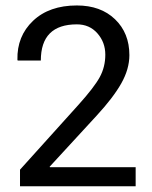

<svg xmlns="http://www.w3.org/2000/svg" viewBox="-20 -668 547 689"><path d="M466.8 -67.9V0.5H51.8V-59.1L261.7 -292Q317.9 -354.5 337.9 -391.1Q357.9 -427.7 357.9 -471.9Q357.9 -516.1 329.6 -548.3Q301.3 -580.6 255.9 -580.6Q126.5 -580.6 126.5 -450.7H43.5L42.5 -453.6Q40.5 -538.1 98.6 -593.3Q156.7 -648.4 255.9 -648.4Q341.3 -648.4 392.8 -598.9Q444.3 -549.3 444.3 -470.2Q444.3 -420.4 415.3 -368.9Q386.2 -317.4 326.7 -252.9L158.2 -69.8L159.2 -67.9Z"/></svg>

Font: Yantramanav
Style: Regular
Weight: 400
Version: Version 1.001;PS 1.0;hotconv 1.0.72;makeotf.lib2.5.5900; ttf